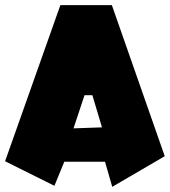

<svg xmlns="http://www.w3.org/2000/svg" viewBox="-44 -720 656 741"><path d="M189 -700.2H387.7L591.8 -117.2L389.2 1L361.3 -95.7H204.1L166 -2.9L-24.4 -97.7ZM239.7 -224.6 349.6 -228.5 312.5 -352.5H282.2Z"/></svg>

Font: Lapsus Pro (theguybrush.com)
Style: Bold
Weight: 700
Designer: Jose Roses
Version: Version 1.00 February 9, 2018, initial release